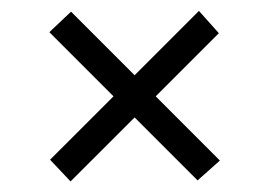

<svg xmlns="http://www.w3.org/2000/svg" viewBox="-20 -478 497 354"><path d="M71 -418.7 189.3 -300.4 72.3 -183.5 110.1 -143.5 228.2 -261.5 344.3 -145.4 385.4 -182 267.1 -300.4 383.5 -416.8 346.8 -457.9 228.2 -339.3 111 -456.5Z"/></svg>

Font: Prida01
Style: Black
Weight: 900
Designer: gluk
Foundry: gluk
Version: Version 00.072